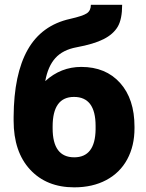

<svg xmlns="http://www.w3.org/2000/svg" viewBox="-20 -782 618 812"><path d="M323.7 -499Q427.2 -499 488 -431.2Q548.8 -363.3 548.8 -246.1V-239.3Q548.8 -165 518.1 -108.2Q487.3 -51.3 429.4 -20.5Q371.6 10.3 293.9 10.3Q176.8 10.3 107.2 -64.9Q37.6 -140.1 37.6 -272V-287.6Q38.6 -468.3 97.2 -571.8Q155.8 -675.3 276.4 -702.1Q330.6 -714.4 347.4 -725.8Q364.3 -737.3 364.3 -761.7H496.6Q496.6 -700.7 477.8 -668.9Q459 -637.2 418.2 -616.5Q377.4 -595.7 303.7 -582Q245.6 -571.3 214.1 -536.4Q182.6 -501.5 171.4 -439Q237.3 -499 323.7 -499ZM293 -372.1Q202.6 -372.1 202.6 -247.1V-239.3Q202.6 -116.7 293.9 -116.7Q382.3 -116.7 384.3 -233.9V-249.5Q384.3 -372.1 293 -372.1Z"/></svg>

Font: Roboto
Style: Regular
Weight: 900
Designer: Google
Version: Version 2.001171; 2014